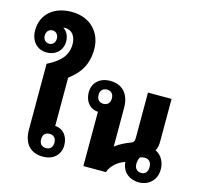

<svg xmlns="http://www.w3.org/2000/svg" viewBox="-129 -1075 1294 1226"><g transform="rotate(15 518.5 -461.5)"><path d="M197 -932C83 -932 1 -867 1 -758C1 -686 45 -640 108 -640C169 -640 211 -681 211 -740C211 -773 197 -805 170 -821C174 -822 179 -822 183 -822C229 -822 255 -784 255 -734C255 -659 212 -613 127 -570V-135C127 -35 182 9 256 9C329 9 371 -37 371 -96C371 -153 339 -198 283 -201V-520C354 -573 397 -636 397 -740C397 -840 329 -932 197 -932ZM109 -698C85 -698 69 -716 69 -742C69 -767 85 -786 109 -786C133 -786 149 -767 149 -742C149 -716 133 -698 109 -698ZM262 -143C289 -143 306 -126 306 -96C306 -66 289 -49 262 -49C235 -49 218 -66 218 -96C218 -127 235 -143 262 -143Z M890 9C958 9 1006 -38 1006 -107C1006 -154 984 -197 942 -217C954 -235 956 -258 956 -281V-560H800V-261C800 -240 796 -230 776 -223C746 -212 708 -194 680 -172H678V-425C678 -525 623 -570 549 -570C476 -570 434 -524 434 -464C434 -408 466 -362 523 -359V0H672C687 -45 729 -80 775 -95C779 -30 829 9 890 9ZM543 -417C516 -417 499 -435 499 -464C499 -494 516 -511 543 -511C570 -511 587 -494 587 -464C587 -434 570 -417 543 -417ZM890 -53C863 -53 846 -72 846 -102C846 -118 850 -133 857 -146C866 -151 877 -153 888 -153C918 -153 933 -133 933 -102C933 -71 917 -53 890 -53Z"/></g></svg>

Font: Noto Sans Thai Looped SemiCondensed ExtraBold
Style: Regular
Weight: 800
Width: 4
Designer: Sasikarn Vongin, Ben Mitchell
Foundry: The Fontpad Ltd
Version: Version 1.001